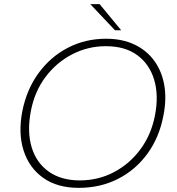

<svg xmlns="http://www.w3.org/2000/svg" viewBox="-20 -897 856 927"><path d="M360 10Q257 10 189 -38Q121 -86 94 -170Q67 -254 88 -361Q109 -466 166.5 -544.5Q224 -623 308 -666.5Q392 -710 492 -710Q570 -710 629 -682Q688 -654 724.5 -604Q761 -554 773 -486.5Q785 -419 769 -339Q749 -233 691.5 -154.5Q634 -76 549 -33Q464 10 360 10ZM365 -26Q454 -26 529.5 -65.5Q605 -105 657.5 -175.5Q710 -246 728 -339Q747 -436 724.5 -511.5Q702 -587 643 -630.5Q584 -674 491 -674Q404 -674 328 -634.5Q252 -595 199.5 -525Q147 -455 129 -361Q110 -261 133 -185.5Q156 -110 216 -68Q276 -26 365 -26ZM565 -751H535L416 -877H461Z"/></svg>

Font: REM Medium Thin
Style: Italic
Weight: 250
Italic angle: -11°
Version: Version 1.005;gftools[0.9.28]